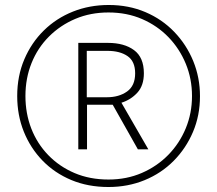

<svg xmlns="http://www.w3.org/2000/svg" viewBox="-20 -742 871 770"><path d="M415 8Q333 8 266 -20Q199 -48 150.5 -98Q102 -148 75.5 -214Q49 -280 49 -357Q49 -437 77.5 -504Q106 -571 156 -620Q206 -669 272.5 -695.5Q339 -722 416 -722Q496 -722 563 -693.5Q630 -665 679 -614Q728 -563 755 -497Q782 -431 782 -356Q782 -279 754 -213Q726 -147 676.5 -97Q627 -47 560 -19.5Q493 8 415 8ZM415 -22Q488 -22 549 -48.5Q610 -75 655 -121Q700 -167 725 -227.5Q750 -288 750 -357Q750 -426 725 -486.5Q700 -547 655.5 -593Q611 -639 550 -665.5Q489 -692 415 -692Q343 -692 282.5 -666.5Q222 -641 176.5 -595.5Q131 -550 106.5 -489Q82 -428 82 -357Q82 -287 105.5 -226.5Q129 -166 173.5 -120Q218 -74 279 -48Q340 -22 415 -22ZM294 -143V-570H413Q478 -570 517.5 -541Q557 -512 557 -448Q557 -399 531 -370.5Q505 -342 467 -330L575 -143H533L432 -322H329V-143ZM409 -352Q457 -352 489.5 -375Q522 -398 522 -448Q522 -496 491.5 -517Q461 -538 411 -538H328V-352Z"/></svg>

Font: Noto Sans Ethiopic SemiCondensed ExtraLight
Style: Regular
Weight: 200
Width: 4
Designer: Monotype Design Team
Foundry: Monotype Imaging Inc.
Version: Version 2.102; ttfautohint (v1.8.4.7-5d5b)